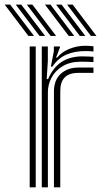

<svg xmlns="http://www.w3.org/2000/svg" viewBox="-82 -798 438 818"><path d="M96 0V-600H121.8V-538L117 -461.2H123Q144.8 -511.5 181.1 -534.6Q217.5 -557.8 268.5 -557.8Q282 -557.8 296 -557.1Q310 -556.5 316.2 -556V-533.5Q308.8 -534 293.4 -534.6Q278 -535.2 263.8 -535.2Q217.2 -535.2 185.6 -516.5Q154 -497.8 138 -468Q122 -438.2 122 -405.2V0ZM44.5 0V-600H70.2V0ZM147.8 0V-407.5Q147.8 -457.2 177.1 -483.8Q206.5 -510.2 252 -510.2Q268.2 -510.2 284.8 -510.2Q301.2 -510.2 316.2 -510.2V-487.5Q301.5 -487.8 284.2 -487.6Q267 -487.5 252 -487.5Q212.2 -487.5 193.5 -467.9Q174.8 -448.2 174.8 -410.2V0ZM134.8 -514 147.5 -580.2V-600H173L173.5 -596L156.8 -552.5H161.5Q180.2 -576.2 213.2 -589.6Q246.2 -603 280.5 -603Q288.2 -603 297.9 -602.5Q307.5 -602 316.2 -600.8V-578.5Q308.8 -579.5 300.4 -580Q292 -580.5 282.2 -580.5Q235.8 -580.5 200.6 -565.2Q165.5 -550 141 -514ZM133.5 -645 32.2 -778.5H55.8L157 -645ZM39 -645 -62.2 -778.5H-38.8L62.8 -645ZM86.2 -645 -15 -778.5H8.5L110 -645ZM305.2 -645 203.8 -778.5H227.5L328.8 -645ZM210.8 -645 109.5 -778.5H133L234.2 -645ZM258 -645 156.8 -778.5H180.2L281.5 -645Z"/></svg>

Font: Big Shoulders Inline Display Thin ExtraBold
Style: Regular
Weight: 800
Version: Version 2.002